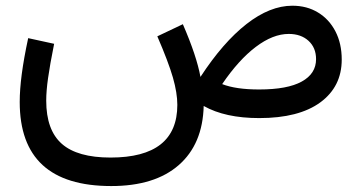

<svg xmlns="http://www.w3.org/2000/svg" viewBox="-20 -409 1248 665"><path d="M992.7 -389.2Q1043 -389.2 1081.5 -365.7Q1120.1 -342.3 1141.8 -300.3Q1163.6 -258.3 1163.6 -202.6Q1163.6 -108.9 1089.4 -54.4Q1015.1 0 877.9 0Q759.8 0 685.5 -42Q682.1 90.3 599.1 162.8Q516.1 235.4 365.2 235.4Q48.3 235.4 48.3 -55.7Q48.3 -98.6 55.4 -152.6Q62.5 -206.5 77.6 -276.9L167.5 -257.3Q152.8 -184.1 146.5 -138.9Q140.1 -93.8 140.1 -60.5Q140.1 41.5 194.1 89.1Q248 136.7 362.8 136.7Q594.2 136.7 594.2 -45.9Q594.2 -86.9 578.9 -140.4Q563.5 -193.8 524.9 -283.2L613.3 -325.2Q661.1 -215.3 674.3 -142.6Q752.4 -262.2 833.7 -325.7Q915 -389.2 992.7 -389.2ZM980 -291.5Q925.3 -291.5 866 -246.6Q806.6 -201.7 749.5 -117.7Q796.9 -99.1 877.4 -99.1Q975.6 -99.1 1025.1 -126.5Q1074.7 -153.8 1074.7 -204.1Q1074.7 -243.7 1048.6 -267.6Q1022.5 -291.5 980 -291.5Z"/></svg>

Font: Estedad-FD Medium
Style: Regular
Weight: 500
Designer: Amin Abedi
Version: Version 7.3